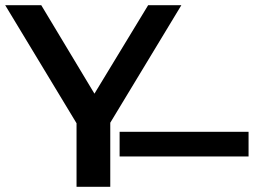

<svg xmlns="http://www.w3.org/2000/svg" viewBox="-29 -720 978 740"><path d="M396 -247V0H266V-245L-9 -700H130L335 -359L542 -700H670ZM432 -212H929V-117H432Z"/></svg>

Font: CMG Sans SemiBold
Style: Regular
Weight: 600
Designer: Julieta Ulanovsky
Foundry: Julieta Ulanovsky
Version: Version 7.200